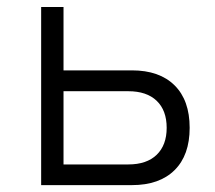

<svg xmlns="http://www.w3.org/2000/svg" viewBox="-20 -538 626 558"><path d="M99.6 0V-517.6H164.6V-333.5H363.3Q443.4 -333.5 487.3 -290Q531.2 -246.6 531.2 -166.5Q531.2 -86.9 487.3 -43.5Q443.4 0 363.3 0ZM164.6 -60.1H353Q406.2 -60.1 435.3 -88.1Q464.4 -116.2 464.4 -166.5Q464.4 -217.3 435.3 -245.1Q406.2 -272.9 353 -272.9H164.6Z"/></svg>

Font: CaskaydiaMono NF Light
Style: Regular
Weight: 300
Designer: Aaron Bell
Foundry: Saja Typeworks
Version: Version 2111.001; ttfautohint (v1.8.4);Nerd Fonts 3.1.1